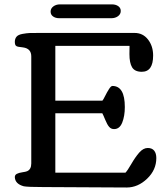

<svg xmlns="http://www.w3.org/2000/svg" viewBox="-20 -832 742 854"><path d="M205.1 -780.3Q205.1 -794.4 217.3 -803.5Q229.5 -812.5 246.6 -812.5H478Q494.6 -812.5 505.9 -804.7Q517.1 -796.9 517.1 -783.2Q517.1 -769 504.9 -760Q492.7 -751 475.1 -751H243.7Q227.1 -751 216.1 -758.8Q205.1 -766.6 205.1 -780.3ZM538.1 -64Q546.9 -72.8 564 -102.5Q581.1 -132.3 599.1 -153.1Q617.2 -173.8 637.2 -173.8Q656.2 -173.8 665.8 -161.9Q675.3 -149.9 675.3 -128.9Q675.3 -76.2 634.3 -37.1Q593.3 2 543.5 2L171.9 0Q104.5 0 85.9 -3.4Q47.4 -13.7 45.9 -43.9Q45.9 -54.2 54.9 -58.8Q64 -63.5 79.3 -65.7Q94.7 -67.9 100.1 -70.3Q119.1 -78.1 119.1 -105V-581.1Q119.1 -616.2 82.5 -621.1Q79.6 -621.6 74 -622.3Q68.4 -623 66.2 -623.3Q64 -623.5 60.1 -624.3Q56.2 -625 54.7 -626Q53.2 -627 51 -628.7Q48.8 -630.4 48.1 -632.6Q47.4 -634.8 46.6 -637.9Q45.9 -641.1 45.9 -645Q45.9 -659.7 53.5 -668.7Q61 -677.7 80.1 -681.2Q99.1 -684.6 111.8 -685.1Q124.5 -685.5 154.8 -685.5Q166 -685.5 171.9 -685.5H578.6Q615.7 -685.5 638.4 -656.2Q661.1 -627 661.1 -585Q661.1 -512.7 610.8 -512.7Q579.6 -512.7 567.6 -532.5Q555.7 -552.2 555.7 -591.3Q555.7 -616.2 556.2 -627.9H226.1V-384.3H435.5Q439 -387.7 447.3 -404.5Q455.6 -421.4 464.6 -435.5Q473.6 -449.7 480 -449.7Q535.2 -449.7 535.2 -356Q535.2 -315.9 523.7 -286.9Q512.2 -257.8 487.3 -257.8Q474.1 -257.8 465.6 -267.6Q457 -277.3 448 -299.3Q439 -321.3 435.1 -328.1H226.1V-64Z"/></svg>

Font: Corben
Style: Regular
Weight: 400
Designer: vernon adams
Foundry: vernon adams
Version: Version 1.100